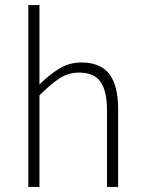

<svg xmlns="http://www.w3.org/2000/svg" viewBox="-20 -739 568 759"><path d="M92 0V-719H136V-511V-405Q173 -442 213 -467Q253 -492 302 -492Q377 -492 412 -446.5Q447 -401 447 -308V0H403V-302Q403 -379 377.5 -415.5Q352 -452 293 -452Q250 -452 215.5 -429.5Q181 -407 136 -362V0Z"/></svg>

Font: Source Sans 3 Light
Style: Regular
Weight: 300
Designer: Paul D. Hunt
Foundry: Adobe
Version: Version 3.052;hotconv 1.1.0;makeotfexe 2.6.0